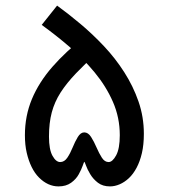

<svg xmlns="http://www.w3.org/2000/svg" viewBox="-20 -666 607 686"><path d="M189 0Q170 0 152.5 -8Q135 -16 119.5 -31.5Q104 -47 93 -69.5Q82 -92 75.5 -120Q69 -148 69 -183Q69 -252 94 -312Q119 -372 167 -427Q215 -482 283 -535L334 -484Q286 -440 252 -404.5Q218 -369 196.5 -335.5Q175 -302 165 -264.5Q155 -227 155 -178Q155 -132 167.5 -109.5Q180 -87 195 -87Q210 -87 220.5 -102.5Q231 -118 239.5 -139Q248 -160 258 -176.5Q268 -193 281 -193Q295 -193 305.5 -176.5Q316 -160 325 -139Q334 -118 344 -102.5Q354 -87 368 -87Q382 -87 395 -111Q408 -135 408 -183Q408 -246 383.5 -302Q359 -358 318 -407.5Q277 -457 228 -499Q179 -541 129 -577L184 -646Q224 -617 267.5 -580.5Q311 -544 351.5 -501Q392 -458 424 -408Q456 -358 475 -303Q494 -248 494 -188Q494 -149 487 -119Q480 -89 468 -66.5Q456 -44 440.5 -29.5Q425 -15 407.5 -7.5Q390 0 373 0Q347 0 330 -13Q313 -26 302.5 -43.5Q292 -61 287.5 -74Q283 -87 281 -88Q280 -87 275.5 -74Q271 -61 261.5 -43.5Q252 -26 234 -13Q216 0 189 0Z"/></svg>

Font: Cairo Play SemiBold
Style: Regular
Weight: 600
Designer: Mohamed Gaber, Accademia di Belle Arti di Urbino
Foundry: Kief Type Foundry, Accademia di Belle Arti di Urbino
Version: Version 3.130;gftools[0.9.24]